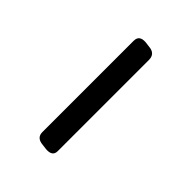

<svg xmlns="http://www.w3.org/2000/svg" viewBox="1 -407 284 284"><g transform="rotate(-45 142.5 -265.0)"><path d="M45 -247Q34 -247 35 -261L36 -269Q37 -283 49 -283H240Q252 -283 251 -269L250 -261Q249 -247 236 -247Z"/></g></svg>

Font: Asap Semi Condensed Semi Condensed Thin
Style: Italic
Weight: 100
Width: 4
Italic angle: -6°
Designer: Pablo Cosgaya
Foundry: Omnibus-Type
Version: Version 3.001; ttfautohint (v1.8.4.7-5d5b)